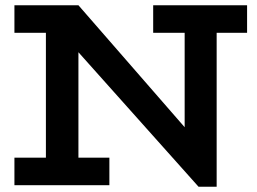

<svg xmlns="http://www.w3.org/2000/svg" viewBox="-20 -706 980 732"><path d="M737 6 119 -686H279L684 -221V-669H806V6ZM35 0V-105H397V0ZM155 -15V-686H279V-15ZM35 -581V-686H279L277 -581ZM564 -581V-686H922V-581Z"/></svg>

Font: BioRhyme
Style: Bold
Weight: 700
Designer: Aoife Mooney
Foundry: Aoife Mooney Type
Version: Version 1.600;gftools[0.9.33]